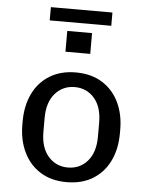

<svg xmlns="http://www.w3.org/2000/svg" viewBox="-57 -870 714 926"><g transform="rotate(5 300.0 -407.0)"><path d="M300 10Q225.8 10 172.9 -23.1Q120 -56.2 91.9 -114.8Q63.8 -173.2 63.8 -247.2V-263.8Q63.8 -339.8 91.9 -397.8Q120 -455.8 173 -488.4Q226 -521 299.2 -521Q374.2 -521 427.2 -487.9Q480.2 -454.8 508.2 -396.8Q536.2 -338.8 536.2 -263.8V-247.2Q536.2 -171.2 508.1 -113.2Q480 -55.2 427.1 -22.6Q374.2 10 300 10ZM300 -60.8Q358 -60.8 395 -103.2Q432 -145.8 432 -221.8V-289.2Q432 -365.2 395 -407.8Q358 -450.2 300 -450.2Q242.8 -450.2 205.4 -407.8Q168 -365.2 168 -289.2V-221.8Q168 -145.8 205.4 -103.2Q242.8 -60.8 300 -60.8ZM151.5 -760V-824.2H449.5V-760ZM240.2 -616.2V-716.8H360.2V-616.2Z"/></g></svg>

Font: Chivo Mono Medium
Style: Regular
Weight: 500
Monospace: yes
Designer: Hector Gatti
Foundry: Omnibus-Type
Version: Version 1.008